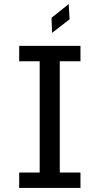

<svg xmlns="http://www.w3.org/2000/svg" viewBox="-20 -926 490 946"><path d="M74.5 0V-76H175.5V-624H74.5V-700H376.5V-624H274.5V-76H376.5V0ZM236.5 -764 234 -838.5 318.5 -906 323 -831Z"/></svg>

Font: Trispace Condensed
Style: Regular
Weight: 400
Width: 3
Designer: Tyler Finck
Foundry: Etcetera Type Company
Version: Version 1.210; ttfautohint (v1.8.3)